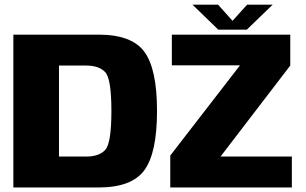

<svg xmlns="http://www.w3.org/2000/svg" viewBox="-20 -828 1352 848"><path d="M39 0H415.5Q561.5 0 617.5 -76.2Q673.5 -152.5 673.5 -338Q673.5 -523 617.8 -599Q562 -675 415.5 -675H39ZM240.5 -136.5V-538.5H360Q418 -538.5 445 -509Q472 -479.5 472 -338Q472 -196 445 -166.2Q418 -136.5 360 -136.5ZM732 0H1269V-136.5H954L1262 -538.5V-675H739V-539.5H1040L732 -141ZM944 -697H1070L1184.5 -807.5H1071.5L1007 -736L943 -807.5H830Z"/></svg>

Font: Anybody Thin ExtraBold
Style: Regular
Weight: 800
Version: Version 1.113;gftools[0.9.25]